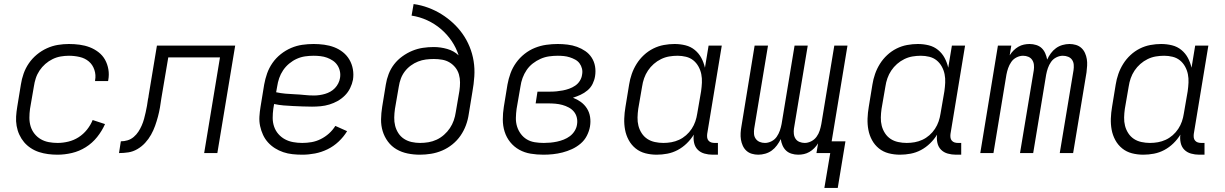

<svg xmlns="http://www.w3.org/2000/svg" viewBox="-20 -755 6040 947"><path d="M264 8Q240 8 217 5Q194 2 172.5 -5Q151 -12 132 -24.5Q113 -37 99 -53.5Q85 -70 75.5 -90.5Q66 -111 62 -134Q58 -157 59.5 -180.5Q61 -204 65 -228L83 -338Q87 -365 96.5 -392Q106 -419 122.5 -443Q139 -467 162 -486Q185 -505 211.5 -517Q238 -529 265.5 -533.5Q293 -538 320 -538Q347 -538 373 -534.5Q399 -531 422.5 -522Q446 -513 466 -497.5Q486 -482 498 -460.5Q510 -439 514.5 -413Q519 -387 514 -360Q514 -359 513.5 -357.5Q513 -356 513 -355H449Q449 -356 449 -357Q449 -358 449 -359Q454 -385 445.5 -410.5Q437 -436 418 -452Q399 -468 373 -474Q347 -480 320 -480Q300 -480 279.5 -476.5Q259 -473 239.5 -463.5Q220 -454 203.5 -439.5Q187 -425 175 -407Q163 -389 156.5 -369Q150 -349 147 -328L128 -218Q125 -196 125 -174Q125 -152 131 -132Q137 -112 150 -95.5Q163 -79 181 -68.5Q199 -58 220.5 -54Q242 -50 264 -50Q290 -50 317 -56.5Q344 -63 367.5 -78Q391 -93 409 -115.5Q427 -138 437 -163L498 -143Q483 -109 459 -79Q435 -49 403 -29Q371 -9 335 -0.5Q299 8 264 8Z M567 0 576 -58Q593 -58 609.5 -63Q626 -68 639.5 -79.5Q653 -91 662.5 -105.5Q672 -120 679 -136Q686 -152 690.5 -168.5Q695 -185 698.5 -201Q702 -217 705 -233.5Q708 -250 710 -266Q711 -271 712 -275Q713 -279 713 -283L754 -530H1140L1052 0H987L1065 -472H810L776 -271Q773 -248 769 -225Q765 -202 759 -179.5Q753 -157 745 -134.5Q737 -112 725 -90.5Q713 -69 696 -50.5Q679 -32 657.5 -19.5Q636 -7 613 -3.5Q590 0 567 0Z M1471 8Q1447 8 1423 5.5Q1399 3 1377 -4.5Q1355 -12 1336 -24Q1317 -36 1302 -52.5Q1287 -69 1277.5 -89.5Q1268 -110 1263 -133Q1258 -156 1259.5 -180Q1261 -204 1265 -228L1283 -338Q1288 -366 1297.5 -393Q1307 -420 1324 -444.5Q1341 -469 1365 -488Q1389 -507 1416 -518.5Q1443 -530 1471 -534Q1499 -538 1527 -538Q1553 -538 1579 -534.5Q1605 -531 1628.5 -522Q1652 -513 1671.5 -497.5Q1691 -482 1703.5 -460.5Q1716 -439 1720.5 -413.5Q1725 -388 1721 -362Q1717 -341 1707 -320.5Q1697 -300 1681 -284Q1665 -268 1645.5 -257Q1626 -246 1604.5 -239.5Q1583 -233 1561.5 -231Q1540 -229 1519 -229Q1496 -229 1472.5 -230Q1449 -231 1425.5 -232Q1402 -233 1378.5 -235Q1355 -237 1332 -242L1328 -218Q1325 -196 1325 -173.5Q1325 -151 1332 -130.5Q1339 -110 1353 -94Q1367 -78 1385.5 -68Q1404 -58 1426 -54Q1448 -50 1471 -50Q1494 -50 1517 -54Q1540 -58 1562 -69Q1584 -80 1602.5 -96.5Q1621 -113 1634 -134L1692 -108Q1675 -80 1650 -56.5Q1625 -33 1595 -18.5Q1565 -4 1533.5 2Q1502 8 1471 8ZM1529 -284Q1542 -284 1556 -286Q1570 -288 1583.5 -292Q1597 -296 1609.5 -303Q1622 -310 1632 -320.5Q1642 -331 1648.5 -344Q1655 -357 1657 -370Q1660 -387 1656.5 -403.5Q1653 -420 1644 -433.5Q1635 -447 1621.5 -456Q1608 -465 1593 -470.5Q1578 -476 1561 -478Q1544 -480 1527 -480Q1506 -480 1485 -477Q1464 -474 1444 -465Q1424 -456 1406.5 -441.5Q1389 -427 1376.5 -408.5Q1364 -390 1357 -369.5Q1350 -349 1347 -328L1342 -300Q1365 -295 1388 -293Q1411 -291 1435 -290Q1459 -289 1482 -286.5Q1505 -284 1529 -284Z M2051 8Q2020 8 1990.5 2Q1961 -4 1936 -18.5Q1911 -33 1893.5 -56.5Q1876 -80 1867.5 -108Q1859 -136 1859.5 -166.5Q1860 -197 1865 -228L1883 -338Q1887 -364 1897 -390Q1907 -416 1924 -438Q1941 -460 1964.5 -477Q1988 -494 2013.5 -504.5Q2039 -515 2065.5 -519Q2092 -523 2119 -523Q2153 -523 2186 -513.5Q2219 -504 2242 -482Q2230 -520 2207.5 -553Q2185 -586 2154.5 -612Q2124 -638 2087 -655Q2050 -672 2010 -678L2020 -735Q2057 -730 2092 -717Q2127 -704 2157.5 -685Q2188 -666 2214.5 -641.5Q2241 -617 2261.5 -588Q2282 -559 2296 -525Q2310 -491 2316 -454Q2322 -417 2319.5 -378.5Q2317 -340 2310 -302L2292 -192Q2288 -164 2278 -137Q2268 -110 2251.5 -86Q2235 -62 2211.5 -43Q2188 -24 2161 -12.5Q2134 -1 2106 3.5Q2078 8 2051 8ZM2052 -50Q2073 -50 2093.5 -53.5Q2114 -57 2133.5 -66Q2153 -75 2170 -90Q2187 -105 2199 -123Q2211 -141 2218 -161Q2225 -181 2228 -202L2246 -307Q2249 -328 2249 -348.5Q2249 -369 2243.5 -388Q2238 -407 2226 -422Q2214 -437 2197.5 -447Q2181 -457 2161 -460.5Q2141 -464 2120 -464Q2100 -464 2080.5 -461.5Q2061 -459 2042 -451.5Q2023 -444 2006 -431.5Q1989 -419 1976.5 -402.5Q1964 -386 1957 -367Q1950 -348 1947 -328L1928 -218Q1925 -197 1924.5 -175.5Q1924 -154 1929 -134.5Q1934 -115 1945 -98Q1956 -81 1973 -70Q1990 -59 2010.5 -54.5Q2031 -50 2052 -50Z M2660 8Q2628 8 2597.5 3Q2567 -2 2541 -16.5Q2515 -31 2496.5 -54Q2478 -77 2469 -105.5Q2460 -134 2460 -165.5Q2460 -197 2465 -228L2483 -338Q2488 -366 2498 -393.5Q2508 -421 2525.5 -445.5Q2543 -470 2567 -489Q2591 -508 2618.5 -519Q2646 -530 2674.5 -534Q2703 -538 2731 -538Q2755 -538 2779.5 -535Q2804 -532 2826 -524Q2848 -516 2867 -503Q2886 -490 2898.5 -470.5Q2911 -451 2915 -427.5Q2919 -404 2915 -379Q2912 -360 2903 -341.5Q2894 -323 2878 -309.5Q2862 -296 2843.5 -287.5Q2825 -279 2806 -273Q2827 -265 2845 -252Q2863 -239 2875 -220Q2887 -201 2890.5 -178Q2894 -155 2890 -131Q2886 -108 2874.5 -85.5Q2863 -63 2843.5 -46.5Q2824 -30 2801 -19.5Q2778 -9 2754.5 -3Q2731 3 2707.5 5.5Q2684 8 2660 8ZM2662 -50Q2678 -50 2694.5 -51.5Q2711 -53 2727.5 -56.5Q2744 -60 2760.5 -66.5Q2777 -73 2791 -83.5Q2805 -94 2814.5 -109.5Q2824 -125 2826 -141Q2829 -158 2825 -175Q2821 -192 2810.5 -204.5Q2800 -217 2785 -225Q2770 -233 2753.5 -237.5Q2737 -242 2719.5 -243.5Q2702 -245 2684 -245H2622L2631 -303H2694Q2710 -303 2725.5 -304.5Q2741 -306 2756.5 -309Q2772 -312 2787.5 -317.5Q2803 -323 2817 -332.5Q2831 -342 2840 -356.5Q2849 -371 2851 -387Q2854 -402 2850.5 -416.5Q2847 -431 2838.5 -442.5Q2830 -454 2817 -461Q2804 -468 2790 -472.5Q2776 -477 2761 -478.5Q2746 -480 2731 -480Q2710 -480 2688.5 -477Q2667 -474 2646.5 -465Q2626 -456 2608 -442Q2590 -428 2577.5 -409.5Q2565 -391 2557.5 -370.5Q2550 -350 2547 -328L2528 -218Q2525 -196 2524.5 -174Q2524 -152 2530 -132Q2536 -112 2548.5 -95Q2561 -78 2578.5 -67.5Q2596 -57 2617.5 -53.5Q2639 -50 2662 -50Z M3219 8Q3190 8 3163 1Q3136 -6 3115 -23Q3094 -40 3081 -64Q3068 -88 3063 -115Q3058 -142 3059 -170.5Q3060 -199 3065 -228L3083 -338Q3087 -364 3096 -390Q3105 -416 3120 -440Q3135 -464 3156 -483.5Q3177 -503 3202 -515.5Q3227 -528 3254 -533Q3281 -538 3307 -538Q3335 -538 3361 -531.5Q3387 -525 3407 -508.5Q3427 -492 3439 -469.5Q3451 -447 3457 -421L3475 -530H3540L3468 -94Q3467 -85 3468 -76.5Q3469 -68 3474.5 -61.5Q3480 -55 3488 -52.5Q3496 -50 3505 -50H3521V8H3495Q3474 8 3454.5 2.5Q3435 -3 3421.5 -16.5Q3408 -30 3403.5 -50.5Q3399 -71 3402 -91Q3388 -68 3367.5 -48Q3347 -28 3322.5 -15Q3298 -2 3271.5 3Q3245 8 3219 8ZM3252 -50Q3252 -50 3252 -50Q3252 -50 3252 -50Q3272 -50 3291.5 -53.5Q3311 -57 3329.5 -65.5Q3348 -74 3364 -88Q3380 -102 3391.5 -119.5Q3403 -137 3409.5 -156Q3416 -175 3419 -195L3438 -305Q3441 -326 3442 -347.5Q3443 -369 3439 -389Q3435 -409 3425 -427Q3415 -445 3399.5 -457.5Q3384 -470 3363.5 -475Q3343 -480 3322 -480Q3301 -480 3280.5 -476.5Q3260 -473 3240.5 -463.5Q3221 -454 3204.5 -439.5Q3188 -425 3176 -407Q3164 -389 3157 -369Q3150 -349 3147 -328L3128 -218Q3125 -197 3124.5 -175.5Q3124 -154 3129 -134.5Q3134 -115 3145 -98Q3156 -81 3172.5 -70Q3189 -59 3210 -54.5Q3231 -50 3252 -50Z M4046 172 4075 0H4007L4015 -48Q4007 -35 3996 -24Q3985 -13 3972 -5.5Q3959 2 3945 5Q3931 8 3917 8Q3900 8 3884 3Q3868 -2 3857 -12.5Q3846 -23 3839.5 -38Q3833 -53 3831 -69Q3823 -53 3812 -38Q3801 -23 3786.5 -12.5Q3772 -2 3754.5 3Q3737 8 3720 8Q3704 8 3688.5 3.5Q3673 -1 3661.5 -11.5Q3650 -22 3643.5 -36.5Q3637 -51 3634.5 -66.5Q3632 -82 3633 -99Q3634 -116 3637 -132L3702 -530H3768L3700 -121Q3698 -108 3699 -94.5Q3700 -81 3707.5 -70.5Q3715 -60 3727 -55Q3739 -50 3753 -50Q3769 -50 3785 -58Q3801 -66 3811 -80.5Q3821 -95 3826.5 -111Q3832 -127 3835 -143L3899 -530H3964L3896 -121Q3894 -108 3895.5 -94.5Q3897 -81 3904 -70.5Q3911 -60 3923.5 -55Q3936 -50 3949 -50Q3965 -50 3981 -58Q3997 -66 4007.5 -80.5Q4018 -95 4023 -111Q4028 -127 4031 -143L4095 -530H4160L4082 -58H4150L4112 172Z M4419 8Q4390 8 4363 1Q4336 -6 4315 -23Q4294 -40 4281 -64Q4268 -88 4263 -115Q4258 -142 4259 -170.5Q4260 -199 4265 -228L4283 -338Q4287 -364 4296 -390Q4305 -416 4320 -440Q4335 -464 4356 -483.5Q4377 -503 4402 -515.5Q4427 -528 4454 -533Q4481 -538 4507 -538Q4535 -538 4561 -531.5Q4587 -525 4607 -508.5Q4627 -492 4639 -469.5Q4651 -447 4657 -421L4675 -530H4740L4668 -94Q4667 -85 4668 -76.5Q4669 -68 4674.5 -61.5Q4680 -55 4688 -52.5Q4696 -50 4705 -50H4721V8H4695Q4674 8 4654.5 2.5Q4635 -3 4621.5 -16.5Q4608 -30 4603.5 -50.5Q4599 -71 4602 -91Q4588 -68 4567.5 -48Q4547 -28 4522.5 -15Q4498 -2 4471.5 3Q4445 8 4419 8ZM4452 -50Q4452 -50 4452 -50Q4452 -50 4452 -50Q4472 -50 4491.5 -53.5Q4511 -57 4529.5 -65.5Q4548 -74 4564 -88Q4580 -102 4591.5 -119.5Q4603 -137 4609.5 -156Q4616 -175 4619 -195L4638 -305Q4641 -326 4642 -347.5Q4643 -369 4639 -389Q4635 -409 4625 -427Q4615 -445 4599.5 -457.5Q4584 -470 4563.5 -475Q4543 -480 4522 -480Q4501 -480 4480.5 -476.5Q4460 -473 4440.5 -463.5Q4421 -454 4404.5 -439.5Q4388 -425 4376 -407Q4364 -389 4357 -369Q4350 -349 4347 -328L4328 -218Q4325 -197 4324.5 -175.5Q4324 -154 4329 -134.5Q4334 -115 4345 -98Q4356 -81 4372.5 -70Q4389 -59 4410 -54.5Q4431 -50 4452 -50Z M4815 0 4902 -530H4968L4960 -482Q4968 -495 4979 -506Q4990 -517 5003 -524.5Q5016 -532 5030 -535Q5044 -538 5058 -538Q5075 -538 5091 -533Q5107 -528 5118 -517.5Q5129 -507 5135.5 -492Q5142 -477 5145 -461Q5152 -477 5163 -492Q5174 -507 5188.5 -517.5Q5203 -528 5220.5 -533Q5238 -538 5255 -538Q5271 -538 5286.5 -533.5Q5302 -529 5313.5 -518.5Q5325 -508 5331.5 -493.5Q5338 -479 5340.5 -463.5Q5343 -448 5342 -431Q5341 -414 5339 -398L5273 0H5207L5275 -409Q5277 -422 5276 -435.5Q5275 -449 5268 -459.5Q5261 -470 5248.5 -475Q5236 -480 5222 -480Q5206 -480 5190 -472Q5174 -464 5164 -449.5Q5154 -435 5148.5 -419Q5143 -403 5140 -387L5076 0H5011L5079 -409Q5081 -422 5079.5 -435.5Q5078 -449 5071 -459.5Q5064 -470 5052 -475Q5040 -480 5026 -480Q5010 -480 4994 -472Q4978 -464 4968 -449.5Q4958 -435 4952.5 -419Q4947 -403 4944 -387L4880 0Z M5619 8Q5590 8 5563 1Q5536 -6 5515 -23Q5494 -40 5481 -64Q5468 -88 5463 -115Q5458 -142 5459 -170.5Q5460 -199 5465 -228L5483 -338Q5487 -364 5496 -390Q5505 -416 5520 -440Q5535 -464 5556 -483.5Q5577 -503 5602 -515.5Q5627 -528 5654 -533Q5681 -538 5707 -538Q5735 -538 5761 -531.5Q5787 -525 5807 -508.5Q5827 -492 5839 -469.5Q5851 -447 5857 -421L5875 -530H5940L5868 -94Q5867 -85 5868 -76.5Q5869 -68 5874.5 -61.5Q5880 -55 5888 -52.5Q5896 -50 5905 -50H5921V8H5895Q5874 8 5854.5 2.5Q5835 -3 5821.5 -16.5Q5808 -30 5803.5 -50.5Q5799 -71 5802 -91Q5788 -68 5767.5 -48Q5747 -28 5722.5 -15Q5698 -2 5671.5 3Q5645 8 5619 8ZM5652 -50Q5652 -50 5652 -50Q5652 -50 5652 -50Q5672 -50 5691.5 -53.5Q5711 -57 5729.5 -65.5Q5748 -74 5764 -88Q5780 -102 5791.5 -119.5Q5803 -137 5809.5 -156Q5816 -175 5819 -195L5838 -305Q5841 -326 5842 -347.5Q5843 -369 5839 -389Q5835 -409 5825 -427Q5815 -445 5799.5 -457.5Q5784 -470 5763.5 -475Q5743 -480 5722 -480Q5701 -480 5680.5 -476.5Q5660 -473 5640.5 -463.5Q5621 -454 5604.5 -439.5Q5588 -425 5576 -407Q5564 -389 5557 -369Q5550 -349 5547 -328L5528 -218Q5525 -197 5524.5 -175.5Q5524 -154 5529 -134.5Q5534 -115 5545 -98Q5556 -81 5572.5 -70Q5589 -59 5610 -54.5Q5631 -50 5652 -50Z"/></svg>

Font: Iosevka Curly Light Extended
Style: Italic
Weight: 300
Width: 7
Italic angle: -9°
Monospace: yes
Designer: Belleve Invis
Foundry: Belleve Invis
Version: Version 11.1.0; ttfautohint (v1.8.3)